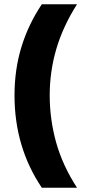

<svg xmlns="http://www.w3.org/2000/svg" viewBox="-20 -751 411 900"><path d="M341 129H176Q48 -61 48 -304Q48 -425 80.5 -531Q113 -637 176 -731H341Q275 -627 244 -521.5Q213 -416 213 -304Q213 -192 243 -84Q273 24 341 129Z"/></svg>

Font: Wix Madefor Text ExtraBold
Style: Regular
Weight: 800
Designer: Dalton Maag Ltd
Foundry: Dalton Maag Ltd
Version: Version 3.100